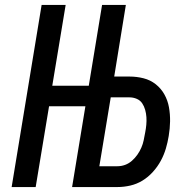

<svg xmlns="http://www.w3.org/2000/svg" viewBox="-20 -755 790 775"><path d="M271 0 392 -735H488L441 -446H503Q532 -446 559.5 -439Q587 -432 608.5 -415Q630 -398 643.5 -374Q657 -350 662 -322Q667 -294 666.5 -265Q666 -236 661 -206Q657 -181 649.5 -155.5Q642 -130 629 -106Q616 -82 597 -61Q578 -40 555 -26Q532 -12 506 -6Q480 0 454 0ZM454 -84Q470 -84 485 -89.5Q500 -95 512.5 -106Q525 -117 534.5 -130.5Q544 -144 550.5 -159Q557 -174 560 -189Q563 -204 566 -220Q569 -235 570.5 -251Q572 -267 571 -282Q570 -297 566 -311.5Q562 -326 554 -338Q546 -350 532 -356Q518 -362 503 -362H427L381 -84ZM27 0 148 -735H245L191 -409H386L373 -326H178L124 0Z"/></svg>

Font: Iosevka Custom Medium Oblique
Style: Regular
Weight: 500
Italic angle: -9°
Designer: Belleve Invis
Foundry: Belleve Invis
Version: Version 27.0.1